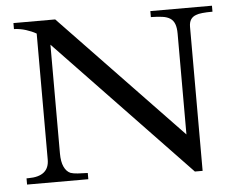

<svg xmlns="http://www.w3.org/2000/svg" viewBox="-50 -731 976 796"><g transform="rotate(-5 438.5 -332.5)"><path d="M859.9 -647Q809.1 -647 791.5 -639.6Q761.7 -629.4 761.7 -592.8V6.8H729.5L178.7 -569.3V-116.7Q178.7 -82 188.5 -61Q198.2 -40 215.3 -32.7Q226.6 -28.8 244.9 -27.6Q263.2 -26.4 286.6 -25.9V0H31.7V-25.9H39.6Q126 -25.9 126 -95.7V-620.1Q107.4 -630.9 83.5 -638.4Q59.6 -646 33.7 -647V-671.9H207.5L708 -149.4V-568.8Q708 -593.8 702.1 -609.1Q696.3 -624.5 683.6 -632.8Q670.9 -641.1 651.1 -643.8Q631.3 -646.5 603.5 -647V-671.9H859.9Z"/></g></svg>

Font: XB Niloofar
Style: Regular
Weight: 400
Designer: Behnam
Foundry: Irmug
Version: Version 7.201 2008